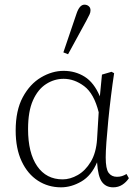

<svg xmlns="http://www.w3.org/2000/svg" viewBox="-20 -788 593 821"><path d="M100 -236Q100 -134 139 -77.5Q178 -21 248 -21Q280 -21 312.5 -39.5Q345 -58 368 -96Q391 -134 395 -192L402 -308Q382 -388 340 -419.5Q298 -451 252 -451Q212 -451 177 -428.5Q142 -406 121 -359Q100 -312 100 -236ZM241 13Q186 13 142 -15.5Q98 -44 72.5 -98.5Q47 -153 47 -230Q47 -316 77.5 -372.5Q108 -429 155.5 -457Q203 -485 252 -485Q302 -485 342 -460Q382 -435 407 -376L416 -469L457 -481L468 -475Q461 -429 454.5 -376.5Q448 -324 443 -273Q438 -222 435 -180.5Q432 -139 432 -115Q432 -66 444.5 -49Q457 -32 480 -32Q492 -32 501.5 -35Q511 -38 521 -44L531 -26Q520 -9 503 2Q486 13 464 13Q433 13 416 -10Q399 -33 395 -94Q371 -37 328 -12Q285 13 241 13ZM251 -564 307 -729Q320 -768 341 -768Q352 -768 359.5 -761.5Q367 -755 367 -744Q367 -735 363 -726.5Q359 -718 349 -699L271 -556Z"/></svg>

Font: Source Serif Pro Light
Style: Regular
Weight: 300
Designer: Frank Grießhammer
Foundry: Adobe Systems Incorporated
Version: Version 3.001;hotconv 1.0.111;makeotfexe 2.5.65597